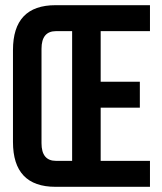

<svg xmlns="http://www.w3.org/2000/svg" viewBox="-20 -720 626 740"><path d="M368 -405H519V-305H368V-100H558V0H194Q30 0 30 -173V-527Q30 -700 194 -700H558V-600H368ZM258 -600H196Q140 -600 140 -532V-168Q140 -100 196 -100H258Z"/></svg>

Font: Adderley Bold
Style: Regular
Weight: 700
Designer: gorohovskiy
Version: Version 1.003 November 13, 2017